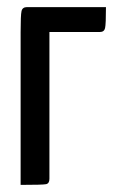

<svg xmlns="http://www.w3.org/2000/svg" viewBox="-20 -520 327 540"><path d="M38 -430Q38 -477 40.5 -488.5Q43 -500 56 -500H278Q278 -452 275.5 -441Q273 -430 261 -430H119V-17Q119 -4 109.5 -2Q100 0 38 0Z"/></svg>

Font: Yanone Kaffeesatz
Style: Regular
Weight: 400
Designer: Yanone (Cyrillic: Daniel Pouzeot)
Foundry: Yanone
Version: Version 1.003;PS 001.003;hotconv 1.0.88;makeotf.lib2.5.64775